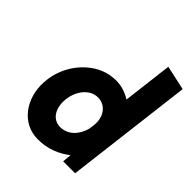

<svg xmlns="http://www.w3.org/2000/svg" viewBox="-214 -889 1044 1044"><g transform="rotate(45 307.5 -367.5)"><path d="M250 23C330 23 388 -4 438 -42C437 -29 435 -8 434 0L433 10H525L615 -727L474 -758L439 -471C407 -491 369 -505 327 -505C316 -505 306 -504 298 -503C185 -493 64 -378 55 -220C47 -89 128 23 250 23ZM412 -246C411 -236 409 -227 408 -216C392 -154 347 -110 290 -110C229 -110 196 -168 205 -241C214 -312 261 -370 321 -370C380 -370 421 -318 412 -246Z"/></g></svg>

Font: Bluebird
Style: SfBdNrwObl
Weight: 700
Designer: Jasper
Foundry: Cannot Into Space Fonts
Version: Version 0.98